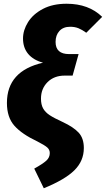

<svg xmlns="http://www.w3.org/2000/svg" viewBox="-20 -781 566 1026"><path d="M163 120Q208 95 227 78Q246 61 246 37Q246 19 232.5 7Q219 -5 180 -25Q97 -64 57 -109Q17 -154 17 -231Q17 -402 210 -446Q158 -460 130.5 -493Q103 -526 103 -575Q103 -620 130 -663Q157 -706 209.5 -733.5Q262 -761 336 -761Q454 -761 526 -691L441 -606Q419 -622 399.5 -630Q380 -638 355 -638Q318 -638 297.5 -615.5Q277 -593 277 -557Q277 -492 349 -492H400L368 -377H326Q269 -377 234 -342Q199 -307 199 -254Q199 -222 210.5 -201.5Q222 -181 245.5 -165.5Q269 -150 315 -129Q373 -102 400.5 -72Q428 -42 428 10Q428 79 377.5 129Q327 179 214 225Z"/></svg>

Font: Trujillo ExtraBold
Style: Italic
Weight: 800
Italic angle: -8°
Designer: Fira Sans original fonts by bBox Type GmbH, Carrois Corporate GbR, & Edenspiekermann AG / Changes by Cristiano Sobral
Foundry: Fira Sans original fonts by bBox Type GmbH, Carrois Corporate GbR, & Edenspiekermann AG / Changes by Cristiano Sobral
Version: Version 4.301;July 28, 2020;FontCreator 13.0.0.2655 64-bit